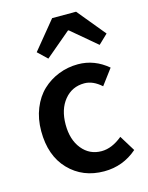

<svg xmlns="http://www.w3.org/2000/svg" viewBox="-114 -813 690 897"><g transform="rotate(-15 231.0 -365.0)"><path d="M277.8 12.2Q174.3 12.2 107.7 -56.9Q41 -126 41 -245.1Q41 -304.7 61 -354.2Q81.1 -403.8 115 -435.8Q148.9 -467.8 193.4 -485.4Q237.8 -502.9 287.1 -502.9Q366.7 -502.9 431.2 -448.2L375 -373Q334.5 -409.2 293 -409.2Q233.4 -409.2 196.3 -364Q159.2 -318.8 159.2 -245.1Q159.2 -171.9 195.6 -127Q231.9 -82 290 -82Q340.3 -82 391.1 -124L438 -47.9Q369.1 12.2 277.8 12.2ZM116.2 -606.9 227.1 -742.2H342.8L454.1 -606.9L409.2 -564L287.1 -667H283.2L161.1 -564Z"/></g></svg>

Font: Toshiba Sans Medium
Style: Regular
Weight: 500
Designer: Paul D. Hunt
Foundry: Toshiba Corporation
Version: Version 2.020;PS 2.0;hotconv 1.0.86;makeotf.lib2.5.63406